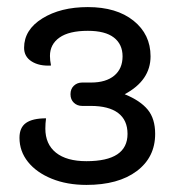

<svg xmlns="http://www.w3.org/2000/svg" viewBox="-20 -916 493 542"><path d="M35 -527Q35 -556 53.5 -569Q72 -582 110 -582Q108 -568 108 -553Q108 -509 138 -485Q168 -461 224 -461Q340 -461 340 -538Q340 -577 313.5 -597Q287 -617 236 -617H212Q198 -617 188.5 -626Q179 -635 179 -650Q179 -665 188.5 -674Q198 -683 212 -683H237Q279 -683 302.5 -702.5Q326 -722 326 -757Q326 -791 301.5 -810Q277 -829 228 -829Q175 -829 148 -810Q121 -791 121 -758Q121 -746 124 -731Q91 -729 69.5 -742.5Q48 -756 48 -781Q48 -832 99.5 -864Q151 -896 228 -896Q309 -896 357 -857.5Q405 -819 405 -757Q405 -689 332 -650Q376 -632 397 -606.5Q418 -581 418 -538Q418 -472 366 -433Q314 -394 224 -394Q169 -394 126 -411.5Q83 -429 59 -459Q35 -489 35 -527Z"/></svg>

Font: K2D Light
Style: Regular
Weight: 300
Designer: Katatrad Aksorn Co.,Ltd.
Foundry: Cadson Demak Co.,Ltd.
Version: Version 1.000; ttfautohint (v1.6)